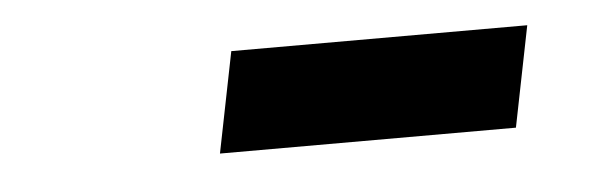

<svg xmlns="http://www.w3.org/2000/svg" viewBox="-25 -735 590 190"><g transform="rotate(-5 270.0 -640.0)"><path d="M188 -590 208 -690H502L482 -590Z"/></g></svg>

Font: mr_Source Sans Pro
Style: Italic
Weight: 900
Italic angle: -11°
Designer: Paul D. Hunt
Foundry: Adobe Systems Incorporated
Version: Version 1.076;July 10, 2024;FontCreator 11.5.0.2430 64-bit